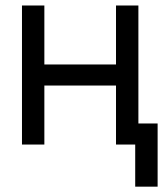

<svg xmlns="http://www.w3.org/2000/svg" viewBox="-20 -536 604 712"><path d="M144.5 -515.6V-296.9H410.2V-515.6H493.2V0H410.2V-218.8H144.5V0H61.5V-515.6ZM481.4 156.2V0H445.3V-78.1H564.5V156.2Z"/></svg>

Font: Inter Display
Style: Regular
Weight: 400
Designer: Rasmus Andersson
Foundry: rsms
Version: Version 4.000;git-37864ae